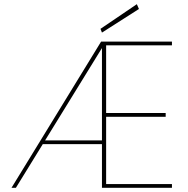

<svg xmlns="http://www.w3.org/2000/svg" viewBox="-20 -899 900 919"><path d="M35 0 464 -700H803V-682H488V-358H773V-340H488V-18H803V0H468V-669L56 0ZM173 -209 182 -227H475V-209ZM468 -743 461 -761 635 -879 645 -856Z"/></svg>

Font: DM Sans 11pt Thin
Style: Regular
Weight: 250
Version: Version 4.004;gftools[0.9.30]